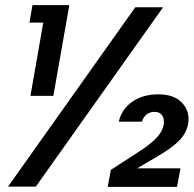

<svg xmlns="http://www.w3.org/2000/svg" viewBox="-20 -724 752 745"><path d="M11.2 0 504.9 -695.8H612.8L119.1 0ZM98.1 -352.1 147.9 -636.2H94.2L106 -704.1H249L187 -352.1ZM440.9 -252Q451.7 -299.8 492.7 -328.9Q533.7 -357.9 595.2 -357.9Q656.2 -357.9 687 -324.5Q717.8 -291 710 -244.1Q703.6 -208 677 -180.2Q650.4 -152.3 592.8 -118.2L512.2 -70.8H680.2L667 1H397.9L410.2 -64.9L532.2 -144Q569.3 -169.4 589.8 -191.9Q610.4 -214.4 615.2 -240.2Q618.7 -263.2 608.9 -276.6Q599.1 -290 580.1 -290Q561.5 -290 548.8 -279.8Q536.1 -269.5 530.8 -252Z"/></svg>

Font: SVN-Poppins Medium
Style: Italic
Weight: 500
Italic angle: -10°
Designer: Ninad Kale (Devanagari), Jonny Pinhorn (Latin)
Foundry: Indian Type Foundry
Version: Version 3.002 2017